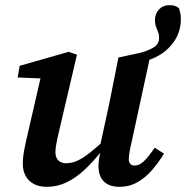

<svg xmlns="http://www.w3.org/2000/svg" viewBox="-20 -707 718 741"><path d="M160 14Q131 14 110.5 3Q90 -8 79 -28Q68 -48 68 -74Q68 -99 73.5 -128Q79 -157 85 -182L143 -434L170 -403L48 -408L56 -453L245 -507L277 -496L208 -201Q204 -185 201 -170.5Q198 -156 196 -143.5Q194 -131 194 -119Q194 -99 205 -88Q216 -77 235 -77Q257 -77 279 -87Q301 -97 328 -118.5Q355 -140 391 -173L397 -125H373Q339 -82 305.5 -51Q272 -20 236.5 -3Q201 14 160 14ZM441 14Q402 14 381 -6.5Q360 -27 360 -67Q360 -81 362.5 -95.5Q365 -110 369 -129H363L402 -309Q411 -353 419.5 -397Q428 -441 437 -485L516 -502Q547 -509 570.5 -522.5Q594 -536 594 -560Q594 -574 590 -583.5Q586 -593 582 -604Q578 -615 578 -629Q578 -654 593.5 -670.5Q609 -687 633 -687Q646 -687 654.5 -684.5Q663 -682 671 -675Q674 -665 676 -655.5Q678 -646 678 -634Q678 -588 655 -552Q632 -516 595 -494Q558 -472 516 -467L561 -496L488 -159Q483 -139 480 -121Q477 -103 477 -92Q477 -81 483 -74.5Q489 -68 500 -68Q517 -68 534 -83.5Q551 -99 577 -137L613 -114Q592 -80 567 -51Q542 -22 511 -4Q480 14 441 14Z"/></svg>

Font: Source Serif 4 SemiBold
Style: Italic
Weight: 600
Italic angle: -12°
Designer: Frank Grießhammer
Foundry: Adobe Systems Incorporated
Version: Version 4.004;hotconv 1.0.116;makeotfexe 2.5.65601